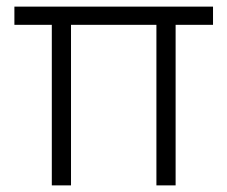

<svg xmlns="http://www.w3.org/2000/svg" viewBox="-20 -560 687 580"><path d="M194.5 0V-485H452.5V0H510.5V-485H623.5V-540H23.5V-485H136.5V0Z"/></svg>

Font: Hauora Light
Style: Regular
Weight: 300
Designer: Wayne Shih
Foundry: WCYS
Version: Version 1.001;hotconv 1.0.109;makeotfexe 2.5.65596